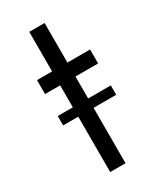

<svg xmlns="http://www.w3.org/2000/svg" viewBox="-162 -670 605 727"><g transform="rotate(-30 141.0 -306.5)"><path d="M262 -379H163V-283H262V-242H163V0H96V-242H30V-283H96V-379H30V-440H96V-613H163V-440H262Z"/></g></svg>

Font: Arcon
Style: Regular
Weight: 400
Designer: M. Zarth
Foundry: martin zarth - visuelle & digitale kommunikation
Version: Version 1.131;PS 001.131;hotconv 1.0.70;makeotf.lib2.5.58329